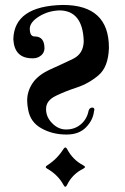

<svg xmlns="http://www.w3.org/2000/svg" viewBox="-20 -731 496 759"><path d="M117.2 -586.9Q155.8 -586.9 155.8 -540V-539.6V-539.1Q155.8 -532.7 152.8 -525.6Q149.9 -518.6 144 -513.2Q138.2 -507.8 129.9 -504.2Q121.6 -500.5 110.8 -500.5H108.9H107.9Q36.6 -500.5 32.7 -576.2Q36.1 -707 227.1 -711.4H227.5H228H228.5H229Q410.6 -711.4 410.6 -542.5V-542V-541.5Q408.2 -466.3 369.6 -433.6Q331.1 -400.9 284.2 -385.3Q236.3 -369.6 199.7 -351.6Q162.1 -333 162.1 -300.8V-300.3V-299.8V-299.3Q162.1 -267.6 187 -243.2Q210.9 -219.2 240.7 -219.2H241.2H242.2H242.7H243.2H243.7H244.1Q276.4 -219.7 300.3 -240.2Q324.2 -260.7 330.6 -294.9Q335 -305.7 344.7 -305.7H345.2H345.7H346.2Q353 -304.2 353 -297.9Q353 -294.9 351.6 -291Q347.7 -256.3 320.3 -228Q292.5 -199.2 244.1 -199.2H243.2H242.7H242.2Q187.5 -199.2 144 -223.6Q100.1 -247.6 91.3 -297.4Q87.4 -317.9 87.4 -333.5Q87.4 -370.6 109.1 -402.8Q130.9 -435.1 179.7 -457Q204.1 -467.8 226.3 -478.3Q248.5 -488.8 269 -498.5Q310.1 -518.6 311 -568.4Q307.1 -688 216.8 -689.9Q171.9 -689 135.3 -666.5Q98.6 -644 97.7 -618.2Q97.7 -586.9 116.7 -586.9H117.2ZM167 -77.6Q205.6 -102.1 231 -142.1Q234.9 -147.9 238.3 -147.9Q242.2 -147.9 245.1 -142.1Q267.6 -99.1 309.1 -77.6Q315.9 -73.7 315.9 -70.8Q315.9 -67.9 309.1 -64Q266.1 -43 245.1 0Q241.7 7.3 237.8 7.3Q234.9 7.3 231 0Q209.5 -39.6 167 -64Q161.1 -66.9 161.1 -70.3Q161.1 -74.2 167 -77.6Z"/></svg>

Font: UnifrakturMaguntia sl
Style: Regular
Weight: 400
Designer: j. 'mach' wust, based on a font by Peter Wiegel, original typeface by Carl Albert Fahrenwaldt 1901
Version: Version 2010-11-24